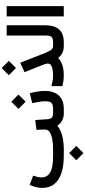

<svg xmlns="http://www.w3.org/2000/svg" viewBox="613 -1389 1009 2275"><g transform="rotate(-90 1117.5 -251.5)"><path d="M356 147.9 440.9 63.5 525.9 147.9 440.9 232.9ZM481 0H410.2Q292 0 206.3 -27.8Q120.6 -55.7 74.5 -112.5Q28.3 -169.4 28.3 -255.9Q28.3 -296.4 38.8 -333.7Q49.3 -371.1 63.5 -404.8L173.8 -363.3Q166 -341.8 159.4 -314.9Q152.8 -288.1 152.8 -263.2Q153.3 -195.3 212.4 -161.1Q271.5 -127 405.3 -127H478.5Q572.3 -127 629.4 -142.1Q686.5 -157.2 707.5 -182.6Q712.9 -189.5 716.6 -200.7Q720.2 -211.9 720.2 -230.5Q720.2 -253.9 718.8 -277.6Q717.3 -301.3 715.8 -323.7L833 -338.4L842.3 -196.8Q844.7 -158.7 860.6 -142.8Q876.5 -127 914.6 -127H926.8V0H914.6Q814.9 0 765.1 -76.7Q717.8 -36.6 645.3 -18.3Q572.8 0 481 0Z M1177.7 -222.7Q1177.7 -118.7 1123.3 -59.3Q1068.8 0 965.3 0H906.7V-127H965.3Q1015.6 -127 1035.4 -146.7Q1055.2 -166.5 1055.2 -221.2Q1055.2 -252.4 1048.3 -296.1Q1041.5 -339.8 1033.2 -374.5L1149.9 -402.8Q1162.6 -361.3 1170.2 -312.7Q1177.7 -264.2 1177.7 -222.7ZM964.8 -537.1 1049.8 -621.6 1134.8 -537.1 1049.8 -452.1Z M1363.8 -651.4 1448.7 -735.8 1533.7 -651.4 1448.7 -566.4ZM1234.4 -146.5Q1263.7 -139.2 1296.1 -133.3Q1328.6 -127.4 1356 -127.4Q1394 -127.4 1427.5 -132.3Q1460.9 -137.2 1481.4 -150.9Q1502 -164.6 1502 -190.4Q1502 -202.1 1496.1 -220.9Q1490.2 -239.7 1485.8 -250L1400.4 -465.3L1511.7 -516.1L1620.6 -237.8Q1640.1 -188 1659.2 -157.5Q1678.2 -127 1710.4 -127H1731V0H1710.4Q1616.7 0 1568.4 -67.9Q1533.2 -33.7 1484.1 -17.1Q1435.1 -0.5 1363.3 -0.5Q1323.2 -0.5 1293.2 -5.1Q1263.2 -9.8 1234.4 -16.6Z M1711.4 0V-127H1751Q1804.7 -127 1819.3 -147.2Q1834 -167.5 1834 -216.3V-676.8H1955.6V-216.8Q1955.6 -114.3 1907.2 -57.1Q1858.9 0 1750.5 0Z M2061 -676.8H2182.6V-0.5H2061Z"/></g></svg>

Font: Vazir FD-WOL
Style: Bold-FD-WOL
Weight: 700
Designer: Saber Rastikerdar
Foundry: Saber Rastikerdar
Version: Version 30.1.0